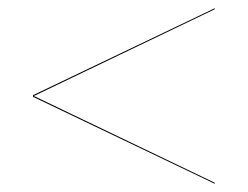

<svg xmlns="http://www.w3.org/2000/svg" viewBox="-20 -620 600 465"><path d="M60 -386.5V-389.5L500 -600V-597.5ZM500 -175 60 -385.5V-388.5L500 -177.5Z"/></svg>

Font: Bodoni Moda 72pt Medium
Style: Italic
Weight: 500
Italic angle: -13°
Designer: Owen Earl
Foundry: indestructible type
Version: Version 2.004